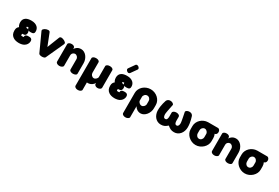

<svg xmlns="http://www.w3.org/2000/svg" viewBox="96 -2078 5269 3624"><g transform="rotate(30 2730.5 -265.5)"><path d="M412 -182Q428 -171 431 -155Q434 -139 434 -133Q434 -106 422.5 -81Q411 -56 391 -37Q360 -9 322.5 -0.5Q285 8 255 8Q173 8 124 -28Q66 -69 66 -152V-164Q66 -222 110 -254Q102 -263 96 -277Q82 -308 82 -345Q82 -416 135 -451Q178 -478 253 -478Q300 -478 332.5 -466Q365 -454 385.5 -434.5Q406 -415 415 -391Q424 -367 424 -344Q424 -333 422 -318.5Q420 -304 406 -293Q395 -285 380 -282.5Q365 -280 344 -280Q312 -280 295 -290Q297 -289 299 -285Q309 -269 309 -244Q309 -214 294.5 -196Q280 -178 254 -178Q249 -178 239.5 -177.5Q230 -177 225 -175Q222 -175 222 -164V-152Q222 -140 224 -138Q225 -137 230.5 -135.5Q236 -134 252 -134Q257 -134 265.5 -134Q274 -134 279 -136Q279 -143 281.5 -157.5Q284 -172 301 -183Q311 -189 324 -191.5Q337 -194 358 -194Q372 -194 386.5 -192Q401 -190 412 -182ZM255 -310Q272 -308 281 -302Q270 -317 269 -338H253Q242 -338 238.5 -337Q235 -336 234 -336Q234 -335 233.5 -333.5Q233 -332 233 -329Q233 -321 234.5 -317Q236 -313 237 -312Q239 -310 244 -310Q249 -310 254 -310Z M515 -399Q513 -403 511.5 -408.5Q510 -414 510 -418Q510 -431 521 -443Q532 -455 547.5 -464Q563 -473 581.5 -478Q600 -483 615 -483Q629 -483 641 -477.5Q653 -472 658 -458L761 -197L864 -458Q869 -472 880.5 -477.5Q892 -483 906 -483Q918 -483 936 -477.5Q954 -472 970.5 -463Q987 -454 999 -442Q1011 -430 1011 -417Q1011 -408 1007 -399L831 -14Q825 0 804.5 6.5Q784 13 761 13Q738 13 717.5 6.5Q697 0 691 -14Z M1212 -48Q1212 -30 1189 -15Q1166 0 1134 0Q1100 0 1078.5 -15Q1057 -30 1057 -48V-429Q1057 -450 1078.5 -463Q1100 -476 1134 -476Q1162 -476 1182 -463Q1202 -450 1202 -429V-406Q1216 -435 1251 -458.5Q1286 -482 1336 -482Q1370 -482 1401 -465.5Q1432 -449 1455 -420.5Q1478 -392 1492 -353.5Q1506 -315 1506 -272V-48Q1506 -24 1481.5 -12Q1457 0 1428 0Q1414 0 1400.5 -3Q1387 -6 1376 -12Q1365 -18 1358 -27Q1351 -36 1351 -48V-272Q1351 -286 1345.5 -299.5Q1340 -313 1330 -323.5Q1320 -334 1307 -340.5Q1294 -347 1279 -347Q1254 -347 1233 -327Q1212 -307 1212 -272Z M1965 -475Q1998 -475 2019.5 -462Q2041 -449 2041 -428V-47Q2041 -29 2019.5 -14Q1998 1 1965 1Q1936 1 1916 -14Q1896 -29 1896 -47V-69Q1889 -54 1875.5 -39.5Q1862 -25 1844 -13.5Q1826 -2 1804.5 4.5Q1783 11 1760 11Q1755 11 1750.5 10.5Q1746 10 1741 9V171Q1741 189 1718 204Q1695 219 1663 219Q1629 219 1607.5 204Q1586 189 1586 171V-201V-218V-428Q1586 -449 1609 -462Q1632 -475 1665 -475Q1698 -475 1719.5 -462Q1741 -449 1741 -428V-218V-201Q1741 -186 1746.5 -172.5Q1752 -159 1762 -148Q1772 -137 1785 -130.5Q1798 -124 1813 -124Q1828 -124 1841.5 -131.5Q1855 -139 1865 -149.5Q1875 -160 1880.5 -171Q1886 -182 1886 -188V-428Q1886 -449 1909 -462Q1932 -475 1965 -475Z M2498 -182Q2514 -171 2517 -155Q2520 -139 2520 -133Q2520 -106 2508.5 -81Q2497 -56 2477 -37Q2446 -9 2408.5 -0.5Q2371 8 2341 8Q2259 8 2210 -28Q2152 -69 2152 -152V-164Q2152 -222 2196 -254Q2188 -263 2182 -277Q2168 -308 2168 -345Q2168 -416 2221 -451Q2264 -478 2339 -478Q2386 -478 2418.5 -466Q2451 -454 2471.5 -434.5Q2492 -415 2501 -391Q2510 -367 2510 -344Q2510 -333 2508 -318.5Q2506 -304 2492 -293Q2481 -285 2466 -282.5Q2451 -280 2430 -280Q2398 -280 2381 -290Q2383 -289 2385 -285Q2395 -269 2395 -244Q2395 -214 2380.5 -196Q2366 -178 2340 -178Q2335 -178 2325.5 -177.5Q2316 -177 2311 -175Q2308 -175 2308 -164V-152Q2308 -140 2310 -138Q2311 -137 2316.5 -135.5Q2322 -134 2338 -134Q2343 -134 2351.5 -134Q2360 -134 2365 -136Q2365 -143 2367.5 -157.5Q2370 -172 2387 -183Q2397 -189 2410 -191.5Q2423 -194 2444 -194Q2458 -194 2472.5 -192Q2487 -190 2498 -182ZM2341 -310Q2358 -308 2367 -302Q2356 -317 2355 -338H2339Q2328 -338 2324.5 -337Q2321 -336 2320 -336Q2320 -335 2319.5 -333.5Q2319 -332 2319 -329Q2319 -321 2320.5 -317Q2322 -313 2323 -312Q2325 -310 2330 -310Q2335 -310 2340 -310ZM2360 -553Q2354 -546 2348 -542Q2331 -532 2310.5 -542Q2290 -552 2281 -568Q2268 -589 2280 -609L2369 -735Q2371 -739 2374 -741Q2377 -743 2380 -745Q2389 -750 2399 -749.5Q2409 -749 2418.5 -745Q2428 -741 2435.5 -734Q2443 -727 2448 -719Q2462 -699 2449 -679Z M2907 10Q2885 10 2864.5 3.5Q2844 -3 2827 -14.5Q2810 -26 2797 -40.5Q2784 -55 2777 -70V169Q2777 187 2754 202Q2731 217 2698 217Q2665 217 2643.5 202Q2622 187 2622 169V-272Q2622 -315 2640.5 -353.5Q2659 -392 2690.5 -420.5Q2722 -449 2764 -465.5Q2806 -482 2852 -482Q2899 -482 2941 -465Q2983 -448 3014 -419Q3045 -390 3063 -352Q3081 -314 3081 -272V-202Q3081 -160 3067 -122Q3053 -84 3029 -54.5Q3005 -25 2973.5 -7.5Q2942 10 2907 10ZM2852 -125Q2867 -125 2880 -131.5Q2893 -138 2903.5 -149Q2914 -160 2920 -173.5Q2926 -187 2926 -202V-272Q2926 -301 2904.5 -324Q2883 -347 2852 -347Q2821 -347 2799 -324Q2777 -301 2777 -272V-189Q2777 -183 2782.5 -172Q2788 -161 2798 -150.5Q2808 -140 2821.5 -132.5Q2835 -125 2852 -125Z M3633 2Q3586 2 3554 -13.5Q3522 -29 3488 -59Q3454 -29 3423 -13.5Q3392 2 3345 2Q3303 2 3269.5 -15Q3236 -32 3212.5 -60.5Q3189 -89 3176 -127.5Q3163 -166 3163 -208Q3163 -251 3169 -291Q3175 -331 3183 -363Q3192 -400 3203 -432Q3211 -451 3230 -465.5Q3249 -480 3281 -480Q3312 -480 3335 -465Q3358 -450 3358 -432Q3347 -379 3338 -334Q3334 -315 3330.5 -295.5Q3327 -276 3324 -259Q3321 -242 3319.5 -228.5Q3318 -215 3318 -208Q3318 -180 3328 -156.5Q3338 -133 3365 -133Q3392 -133 3401.5 -156Q3411 -179 3411 -208V-297Q3411 -316 3434 -330Q3457 -344 3489 -344Q3523 -344 3544.5 -330Q3566 -316 3566 -297V-208Q3566 -179 3576 -156Q3586 -133 3613 -133Q3626 -133 3635 -140Q3644 -147 3649.5 -157.5Q3655 -168 3657 -181.5Q3659 -195 3659 -208Q3659 -215 3657.5 -228Q3656 -241 3653 -258Q3650 -275 3646.5 -294.5Q3643 -314 3639 -334Q3630 -380 3619 -433Q3619 -452 3642 -466Q3665 -480 3697 -480Q3731 -480 3749 -465.5Q3767 -451 3774 -433Q3785 -400 3794 -363Q3802 -331 3808 -291Q3814 -251 3814 -208Q3814 -166 3801 -127.5Q3788 -89 3764.5 -60.5Q3741 -32 3707.5 -15Q3674 2 3633 2Z M4363 -420Q4363 -391 4348 -374Q4333 -357 4315 -357H4314Q4333 -317 4333 -274V-204Q4333 -162 4314.5 -124Q4296 -86 4264.5 -56.5Q4233 -27 4192 -9.5Q4151 8 4105 8Q4059 8 4018 -9.5Q3977 -27 3946 -56Q3915 -85 3896.5 -123.5Q3878 -162 3878 -204V-274Q3878 -315 3895 -352.5Q3912 -390 3942 -419Q3972 -448 4012 -465.5Q4052 -483 4098 -484H4101H4315Q4333 -484 4348 -465.5Q4363 -447 4363 -420ZM4178 -274Q4178 -288 4172 -301.5Q4166 -315 4156.5 -325.5Q4147 -336 4133.5 -342.5Q4120 -349 4105 -349Q4090 -349 4077 -342.5Q4064 -336 4054 -325.5Q4044 -315 4038.5 -301.5Q4033 -288 4033 -274V-204Q4033 -174 4054 -150.5Q4075 -127 4105 -127Q4135 -127 4156.5 -150.5Q4178 -174 4178 -204Z M4589 -48Q4589 -30 4566 -15Q4543 0 4511 0Q4477 0 4455.5 -15Q4434 -30 4434 -48V-429Q4434 -450 4455.5 -463Q4477 -476 4511 -476Q4539 -476 4559 -463Q4579 -450 4579 -429V-406Q4593 -435 4628 -458.5Q4663 -482 4713 -482Q4747 -482 4778 -465.5Q4809 -449 4832 -420.5Q4855 -392 4869 -353.5Q4883 -315 4883 -272V-48Q4883 -24 4858.5 -12Q4834 0 4805 0Q4791 0 4777.5 -3Q4764 -6 4753 -12Q4742 -18 4735 -27Q4728 -36 4728 -48V-272Q4728 -286 4722.5 -299.5Q4717 -313 4707 -323.5Q4697 -334 4684 -340.5Q4671 -347 4656 -347Q4631 -347 4610 -327Q4589 -307 4589 -272Z M5435 -420Q5435 -391 5420 -374Q5405 -357 5387 -357H5386Q5405 -317 5405 -274V-204Q5405 -162 5386.5 -124Q5368 -86 5336.5 -56.5Q5305 -27 5264 -9.5Q5223 8 5177 8Q5131 8 5090 -9.5Q5049 -27 5018 -56Q4987 -85 4968.5 -123.5Q4950 -162 4950 -204V-274Q4950 -315 4967 -352.5Q4984 -390 5014 -419Q5044 -448 5084 -465.5Q5124 -483 5170 -484H5173H5387Q5405 -484 5420 -465.5Q5435 -447 5435 -420ZM5250 -274Q5250 -288 5244 -301.5Q5238 -315 5228.5 -325.5Q5219 -336 5205.5 -342.5Q5192 -349 5177 -349Q5162 -349 5149 -342.5Q5136 -336 5126 -325.5Q5116 -315 5110.5 -301.5Q5105 -288 5105 -274V-204Q5105 -174 5126 -150.5Q5147 -127 5177 -127Q5207 -127 5228.5 -150.5Q5250 -174 5250 -204Z"/></g></svg>

Font: AkaAcidDosis
Style: ExtraBold
Weight: 800
Designer: Edgar Tolentino, Pablo Impallari, Igino Marini, Aka-Acid
Foundry: Edgar Tolentino, Pablo Impallari, Igino Marini, Aka-Acid
Version: Version 1.007